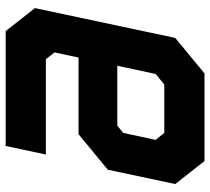

<svg xmlns="http://www.w3.org/2000/svg" viewBox="-52 -688 740 676"><g transform="rotate(-90 318.0 -350.0)"><path d="M89 0 8 -103 58.5 -340.5 183.5 -443.5H453.5L471.5 -528L447.5 -558.5H112L142 -700H546.5L627.5 -597L522.5 -103L397.5 0ZM140.5 -69 89.5 -132 129.5 -320 194 -373H510.5L460 -137L377 -69ZM140.5 -69H377L460 -137L551 -563L499.5 -627H189H499.5L551 -563L510.5 -373H194L129.5 -320L89.5 -132ZM188 -141.5H358.5L395.5 -172L424.5 -307H213.5L188 -286L163.5 -172Z"/></g></svg>

Font: Tourney Thin Black
Style: Italic
Weight: 900
Italic angle: -12°
Version: Version 1.015